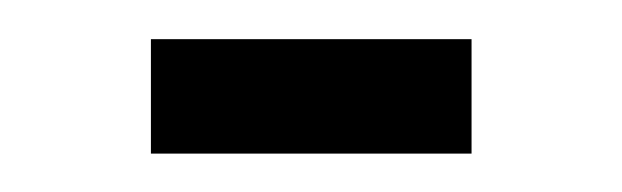

<svg xmlns="http://www.w3.org/2000/svg" viewBox="-20 -80 324 100"><path d="M58.6 -59.6H225.6V0H58.6Z"/></svg>

Font: Vazirmatn UI ExtraLight
Style: Regular
Weight: 200
Designer: Saber Rastikerdar
Foundry: Saber Rastikerdar
Version: Version 33.003